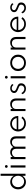

<svg xmlns="http://www.w3.org/2000/svg" viewBox="2838 -3738 916 6633"><g transform="rotate(-90 3296.5 -422.0)"><path d="M326 16Q394 16 449.8 -17Q505.5 -50 538 -108V0H611V-860.5H538V-405.5Q506.5 -463 451 -495.5Q395.5 -528 327 -528Q253.5 -528 195.8 -492.8Q138 -457.5 104.5 -396Q71 -334.5 71 -256Q71 -177 104.8 -115.5Q138.5 -54 196.2 -19Q254 16 326 16ZM343.5 -47.5Q286 -47.5 241.5 -74.5Q197 -101.5 171.8 -148.5Q146.5 -195.5 146.5 -255.5Q146.5 -316.5 172 -363.8Q197.5 -411 242 -437.8Q286.5 -464.5 344 -464.5Q401.5 -464.5 445.8 -437.8Q490 -411 515.5 -363.8Q541 -316.5 541 -255.5Q541 -195 515.5 -148Q490 -101 445.5 -74.2Q401 -47.5 343.5 -47.5Z M862 -614.5Q882 -614.5 896 -628.5Q910 -642.5 910 -662.5Q910 -682.5 896 -696.2Q882 -710 862 -710Q842 -710 828.2 -696.2Q814.5 -682.5 814.5 -662.5Q814.5 -642.5 828.2 -628.5Q842 -614.5 862 -614.5ZM825.5 0H898.5V-512H825.5Z M1114.5 0H1187.5V-347Q1187.5 -376.5 1208.2 -404.2Q1229 -432 1263.5 -450Q1298 -468 1340 -468Q1400 -468 1436 -429Q1472 -390 1472 -323.5V0H1545V-341.5Q1545 -373 1565 -402Q1585 -431 1619 -449.5Q1653 -468 1695 -468Q1756 -468 1792.5 -427Q1829 -386 1829 -316V0H1902V-336.5Q1902 -428.5 1849 -478.2Q1796 -528 1714 -528Q1651 -528 1605.2 -498.5Q1559.5 -469 1530 -420Q1512 -470 1465.2 -499Q1418.5 -528 1355.5 -528Q1249 -528 1187.5 -442V-512H1114.5Z M2349 16Q2425.5 16 2488.2 -17Q2551 -50 2587.5 -109.5L2533.5 -138.5Q2469.5 -44.5 2352 -44.5Q2291 -44.5 2243.5 -70.8Q2196 -97 2169.2 -143.2Q2142.5 -189.5 2142.5 -249H2603.5Q2604.5 -254.5 2604.8 -258.5Q2605 -262.5 2605 -268Q2603 -344.5 2568.2 -403.2Q2533.5 -462 2474.2 -495Q2415 -528 2339 -528Q2283.5 -528 2234.8 -507Q2186 -486 2149 -448.5Q2112 -411 2091 -361.2Q2070 -311.5 2070 -254Q2070 -177.5 2106.2 -116.2Q2142.5 -55 2205.5 -19.5Q2268.5 16 2349 16ZM2146.5 -304Q2153 -352.5 2179.8 -389.2Q2206.5 -426 2248 -446.8Q2289.5 -467.5 2340 -467.5Q2389.5 -467.5 2430.5 -446.5Q2471.5 -425.5 2498.5 -388.5Q2525.5 -351.5 2532 -304Z M2774.5 0H2847.5V-333.5Q2847.5 -369.5 2865.2 -400.2Q2883 -431 2916.5 -449.8Q2950 -468.5 2997 -468.5Q3064 -468.5 3101.2 -426.5Q3138.5 -384.5 3138.5 -305.5V0H3211.5V-319.5Q3211.5 -418.5 3160.2 -473.2Q3109 -528 3020 -528Q2956.5 -528 2912.2 -503Q2868 -478 2847.5 -442V-512H2774.5Z M3545.5 16Q3629 16 3681.8 -29Q3734.5 -74 3734.5 -151Q3734.5 -196 3716 -222.2Q3697.5 -248.5 3664 -265.8Q3630.5 -283 3586 -299.5Q3555 -311.5 3528.2 -323.5Q3501.5 -335.5 3485 -352.2Q3468.5 -369 3468.5 -395Q3468.5 -430.5 3494.8 -452.5Q3521 -474.5 3563 -474.5Q3631.5 -474.5 3677.5 -414L3711 -456.5Q3681 -490.5 3643.2 -509Q3605.5 -527.5 3562.5 -527.5Q3515.5 -527.5 3478.5 -509.8Q3441.5 -492 3420.5 -461.2Q3399.5 -430.5 3399.5 -391Q3399.5 -352 3419.2 -326.8Q3439 -301.5 3469.5 -285Q3500 -268.5 3532.5 -255.5Q3574 -239.5 3602.5 -227Q3631 -214.5 3645.8 -197Q3660.5 -179.5 3660.5 -148.5Q3660.5 -98.5 3626.5 -69.5Q3592.5 -40.5 3545 -40.5Q3498 -40.5 3459.5 -67.8Q3421 -95 3397 -144L3358 -102Q3385 -45.5 3433.5 -14.8Q3482 16 3545.5 16Z M3944 -614.5Q3964 -614.5 3978 -628.5Q3992 -642.5 3992 -662.5Q3992 -682.5 3978 -696.2Q3964 -710 3944 -710Q3924 -710 3910.2 -696.2Q3896.5 -682.5 3896.5 -662.5Q3896.5 -642.5 3910.2 -628.5Q3924 -614.5 3944 -614.5ZM3907.5 0H3980.5V-512H3907.5Z M4441 16Q4521 16 4585.2 -18.5Q4649.5 -53 4687 -114.5Q4724.5 -176 4724.5 -256Q4724.5 -336.5 4687 -397.8Q4649.5 -459 4585.2 -493.5Q4521 -528 4441 -528Q4361 -528 4296.8 -493.5Q4232.5 -459 4195 -397.8Q4157.5 -336.5 4157.5 -256Q4157.5 -176 4195 -114.5Q4232.5 -53 4296.8 -18.5Q4361 16 4441 16ZM4441 -49Q4381 -49 4334 -75.5Q4287 -102 4260 -148.8Q4233 -195.5 4233 -256Q4233 -316.5 4260 -363.2Q4287 -410 4334 -436.5Q4381 -463 4441 -463Q4501 -463 4548 -436.5Q4595 -410 4622 -363.2Q4649 -316.5 4649 -256Q4649 -195.5 4622 -148.8Q4595 -102 4548 -75.5Q4501 -49 4441 -49Z M4898.5 0H4971.5V-333.5Q4971.5 -369.5 4989.2 -400.2Q5007 -431 5040.5 -449.8Q5074 -468.5 5121 -468.5Q5188 -468.5 5225.2 -426.5Q5262.5 -384.5 5262.5 -305.5V0H5335.5V-319.5Q5335.5 -418.5 5284.2 -473.2Q5233 -528 5144 -528Q5080.5 -528 5036.2 -503Q4992 -478 4971.5 -442V-512H4898.5Z M5781.5 16Q5858 16 5920.8 -17Q5983.5 -50 6020 -109.5L5966 -138.5Q5902 -44.5 5784.5 -44.5Q5723.5 -44.5 5676 -70.8Q5628.5 -97 5601.8 -143.2Q5575 -189.5 5575 -249H6036Q6037 -254.5 6037.2 -258.5Q6037.5 -262.5 6037.5 -268Q6035.5 -344.5 6000.8 -403.2Q5966 -462 5906.8 -495Q5847.5 -528 5771.5 -528Q5716 -528 5667.2 -507Q5618.5 -486 5581.5 -448.5Q5544.5 -411 5523.5 -361.2Q5502.5 -311.5 5502.5 -254Q5502.5 -177.5 5538.8 -116.2Q5575 -55 5638 -19.5Q5701 16 5781.5 16ZM5579 -304Q5585.5 -352.5 5612.2 -389.2Q5639 -426 5680.5 -446.8Q5722 -467.5 5772.5 -467.5Q5822 -467.5 5863 -446.5Q5904 -425.5 5931 -388.5Q5958 -351.5 5964.5 -304Z M6338 16Q6421.5 16 6474.2 -29Q6527 -74 6527 -151Q6527 -196 6508.5 -222.2Q6490 -248.5 6456.5 -265.8Q6423 -283 6378.5 -299.5Q6347.5 -311.5 6320.8 -323.5Q6294 -335.5 6277.5 -352.2Q6261 -369 6261 -395Q6261 -430.5 6287.2 -452.5Q6313.5 -474.5 6355.5 -474.5Q6424 -474.5 6470 -414L6503.5 -456.5Q6473.5 -490.5 6435.8 -509Q6398 -527.5 6355 -527.5Q6308 -527.5 6271 -509.8Q6234 -492 6213 -461.2Q6192 -430.5 6192 -391Q6192 -352 6211.8 -326.8Q6231.5 -301.5 6262 -285Q6292.5 -268.5 6325 -255.5Q6366.5 -239.5 6395 -227Q6423.5 -214.5 6438.2 -197Q6453 -179.5 6453 -148.5Q6453 -98.5 6419 -69.5Q6385 -40.5 6337.5 -40.5Q6290.5 -40.5 6252 -67.8Q6213.5 -95 6189.5 -144L6150.5 -102Q6177.5 -45.5 6226 -14.8Q6274.5 16 6338 16Z"/></g></svg>

Font: Spartan
Style: Regular
Weight: 400
Designer: Matt Bailey, Mirko Velimirovic
Foundry: Matt Bailey
Version: Version 1.003; ttfautohint (v1.8.3)